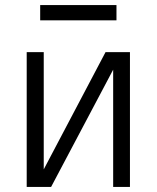

<svg xmlns="http://www.w3.org/2000/svg" viewBox="-20 -735 616 755"><path d="M85 0H181L425 -461V0H491V-530H395L152 -69V-530H85ZM138 -655H438V-715H138Z"/></svg>

Font: Iosevka Sparkle Light
Style: Regular
Weight: 300
Designer: Belleve Invis
Foundry: Belleve Invis
Version: Version 4.5.0; ttfautohint (v1.8.3)